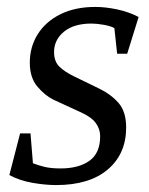

<svg xmlns="http://www.w3.org/2000/svg" viewBox="-20 -525 430 554"><path d="M142 9Q111 9 73.5 2.5Q36 -4 7 -20L38 -140H68L75 -54Q90 -48 108.5 -43.5Q127 -39 155 -39Q207 -39 238 -61Q269 -83 269 -132Q269 -153 256 -170.5Q243 -188 211 -202L135 -237Q110 -249 88 -275Q66 -301 66 -344Q66 -390 89 -426.5Q112 -463 154.5 -484Q197 -505 255 -505Q284 -505 317.5 -498Q351 -491 380 -476L347 -370H318L310 -444Q299 -450 279 -453.5Q259 -457 244 -457Q193 -457 164.5 -433.5Q136 -410 136 -375Q136 -348 151 -333Q166 -318 195 -304L267 -269Q300 -253 322 -228Q344 -203 344 -157Q344 -81 291 -36Q238 9 142 9Z"/></svg>

Font: Manuale
Style: Italic
Weight: 400
Italic angle: -11°
Designer: Eduardo Tunni / Pablo Cosgaya
Foundry: Eduardo Tunni / Pablo Cosgaya
Version: Version 1.002